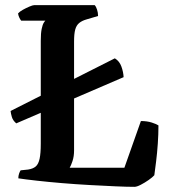

<svg xmlns="http://www.w3.org/2000/svg" viewBox="-20 -724 664 744"><path d="M43 -246Q30 -257 26 -270.5Q22 -284 21 -294L425 -498Q443 -487 450.5 -466Q458 -445 459 -425ZM501 0Q473 0 427.5 -2Q382 -4 327.5 -7Q273 -10 219.5 -14.5Q166 -19 121.5 -24Q77 -29 51 -33Q51 -43 54 -51.5Q57 -60 60 -64L89 -67Q108 -70 118.5 -79Q129 -88 133.5 -109Q138 -130 138 -167V-566Q138 -595 141.5 -612Q145 -629 150 -636.5Q155 -644 156 -644H62Q58 -649 54.5 -656.5Q51 -664 50 -672Q56 -679 68.5 -686Q81 -693 94 -698.5Q107 -704 112 -704H347Q352 -699 356 -687Q360 -675 360 -662L316 -649Q298 -644 287 -635Q276 -626 271.5 -609.5Q267 -593 267 -563V-141Q267 -118 261 -100Q255 -82 250 -74H462L526 -255Q550 -255 568.5 -249Q587 -243 594 -238Q594 -204 591.5 -167.5Q589 -131 585 -99Q581 -67 578 -45Q571 -37 556 -26.5Q541 -16 525.5 -8Q510 0 501 0Z"/></svg>

Font: Texturina 12pt SemiBold
Style: Regular
Weight: 600
Designer: Guillermo Torres Carreño
Foundry: Omnibus-Type
Version: Version 1.002